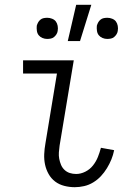

<svg xmlns="http://www.w3.org/2000/svg" viewBox="-20 -771 540 799"><path d="M291 8Q269 8 247.5 2.5Q226 -3 209.5 -15.5Q193 -28 182.5 -46.5Q172 -65 167.5 -86Q163 -107 164 -129.5Q165 -152 169 -174L217 -465H76V-520H287L228 -165Q226 -151 225 -137Q224 -123 226.5 -110Q229 -97 234 -85Q239 -73 248.5 -64Q258 -55 270.5 -51Q283 -47 297 -47Q316 -47 335 -56.5Q354 -66 367 -82.5Q380 -99 387.5 -118Q395 -137 400 -156L455 -146Q451 -126 443.5 -107.5Q436 -89 425 -71Q414 -53 400 -38Q386 -23 368 -12Q350 -1 330 3.5Q310 8 291 8ZM426 -609Q416 -609 406.5 -613Q397 -617 391 -624.5Q385 -632 383.5 -642.5Q382 -653 383 -664Q385 -671 388.5 -677.5Q392 -684 398 -689Q404 -694 411.5 -695.5Q419 -697 427 -697Q437 -697 447 -693Q457 -689 462.5 -681.5Q468 -674 470 -663.5Q472 -653 470 -642Q469 -635 465 -628.5Q461 -622 455 -617Q449 -612 441.5 -610.5Q434 -609 426 -609ZM176 -609Q166 -609 156.5 -613Q147 -617 141 -624.5Q135 -632 133.5 -642.5Q132 -653 133 -664Q135 -671 138.5 -677.5Q142 -684 148 -689Q154 -694 161.5 -695.5Q169 -697 177 -697Q187 -697 197 -693Q207 -689 212.5 -681.5Q218 -674 220 -663.5Q222 -653 220 -642Q219 -635 215 -628.5Q211 -622 205 -617Q199 -612 191.5 -610.5Q184 -609 176 -609ZM262 -600 297 -751H360L313 -600Z"/></svg>

Font: Iosevka Term Curly Light
Style: Italic
Weight: 300
Italic angle: -9°
Designer: Belleve Invis
Foundry: Belleve Invis
Version: Version 32.3.0